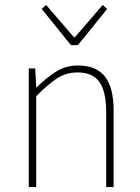

<svg xmlns="http://www.w3.org/2000/svg" viewBox="-20 -754 566 774"><path d="M96 0V-478H122L126 -402H128Q166 -440 205.5 -465Q245 -490 294 -490Q368 -490 403 -445.5Q438 -401 438 -308V0H408V-304Q408 -384 381 -423Q354 -462 292 -462Q247 -462 210 -438Q173 -414 126 -366V0ZM266 -572 148 -718 166 -734 278 -604H282L394 -734L412 -718L294 -572Z"/></svg>

Font: Source Sans Variable
Style: Regular
Weight: 200
Designer: Paul D. Hunt
Foundry: Adobe Systems Incorporated
Version: Version 3.006;hotconv 1.0.111;makeotfexe 2.5.65597